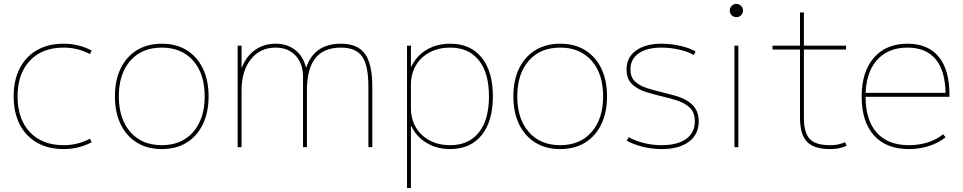

<svg xmlns="http://www.w3.org/2000/svg" viewBox="-20 -754 4934 984"><path d="M306 10Q227 10 169.5 -23Q112 -56 81 -116.5Q50 -177 50 -260Q50 -343 81 -403.5Q112 -464 169.5 -497Q227 -530 306 -530Q344 -530 379.5 -521.5Q415 -513 450 -495L441 -477Q408 -494 375 -502Q342 -510 306 -510Q196 -510 133 -443Q70 -376 70 -260Q70 -144 133 -77Q196 -10 306 -10Q342 -10 375 -18Q408 -26 441 -43L450 -25Q415 -7 379.5 1.5Q344 10 306 10Z M809 10Q736 10 682 -23Q628 -56 598.5 -117Q569 -178 569 -260Q569 -343 598.5 -403.5Q628 -464 682 -497Q736 -530 809 -530Q883 -530 936.5 -497Q990 -464 1019.5 -403.5Q1049 -343 1049 -260Q1049 -178 1019.5 -117Q990 -56 936.5 -23Q883 10 809 10ZM809 -10Q911 -10 970 -77.5Q1029 -145 1029 -260Q1029 -376 970 -443Q911 -510 809 -510Q707 -510 648 -443Q589 -376 589 -260Q589 -145 648 -77.5Q707 -10 809 -10Z M1198 0V-520H1218V-409H1220Q1243 -467 1288 -498.5Q1333 -530 1392 -530Q1451 -530 1492 -498.5Q1533 -467 1548 -409H1550Q1570 -469 1614.5 -499.5Q1659 -530 1727 -530Q1813 -530 1850.5 -478Q1888 -426 1888 -310V0H1868V-310Q1868 -419 1836 -464.5Q1804 -510 1727 -510Q1639 -510 1596 -455.5Q1553 -401 1553 -290V0H1533V-360Q1533 -428 1495 -469Q1457 -510 1392 -510Q1313 -510 1265.5 -450Q1218 -390 1218 -290V0Z M2287 -530Q2391 -530 2448.5 -459Q2506 -388 2506 -260Q2506 -133 2448.5 -61.5Q2391 10 2287 10Q2219 10 2166.5 -21.5Q2114 -53 2088 -108H2086V210H2066V-520H2086V-412H2088Q2114 -468 2166.5 -499Q2219 -530 2287 -530ZM2287 -510Q2228 -510 2182.5 -486Q2137 -462 2111.5 -419Q2086 -376 2086 -320V-200Q2086 -144 2111.5 -101Q2137 -58 2182.5 -34Q2228 -10 2287 -10Q2382 -10 2434 -75Q2486 -140 2486 -260Q2486 -380 2434 -445Q2382 -510 2287 -510Z M2851 10Q2778 10 2724 -23Q2670 -56 2640.5 -117Q2611 -178 2611 -260Q2611 -343 2640.5 -403.5Q2670 -464 2724 -497Q2778 -530 2851 -530Q2925 -530 2978.5 -497Q3032 -464 3061.5 -403.5Q3091 -343 3091 -260Q3091 -178 3061.5 -117Q3032 -56 2978.5 -23Q2925 10 2851 10ZM2851 -10Q2953 -10 3012 -77.5Q3071 -145 3071 -260Q3071 -376 3012 -443Q2953 -510 2851 -510Q2749 -510 2690 -443Q2631 -376 2631 -260Q2631 -145 2690 -77.5Q2749 -10 2851 -10Z M3371 10Q3322 10 3275 -1.5Q3228 -13 3192 -33L3202 -51Q3236 -32 3280 -21Q3324 -10 3371 -10Q3452 -10 3496.5 -42Q3541 -74 3541 -132Q3541 -177 3516.5 -201Q3492 -225 3453 -238Q3414 -251 3369 -261Q3326 -271 3285 -284.5Q3244 -298 3217.5 -324.5Q3191 -351 3191 -398Q3191 -460 3239.5 -495Q3288 -530 3371 -530Q3418 -530 3466.5 -519Q3515 -508 3545 -490L3535 -472Q3508 -489 3462 -499.5Q3416 -510 3371 -510Q3295 -510 3253 -480.5Q3211 -451 3211 -398Q3211 -359 3234 -337Q3257 -315 3294 -303Q3331 -291 3374 -281Q3407 -273 3440.5 -263.5Q3474 -254 3501 -238Q3528 -222 3544.5 -196.5Q3561 -171 3561 -132Q3561 -65 3510.5 -27.5Q3460 10 3371 10Z M3744 0V-520H3764V0ZM3754 -666Q3740 -666 3730 -676Q3720 -686 3720 -700Q3720 -714 3730 -724Q3740 -734 3754 -734Q3768 -734 3778 -724Q3788 -714 3788 -700Q3788 -686 3778 -676Q3768 -666 3754 -666Z M4233 10Q4152 10 4116 -27.5Q4080 -65 4080 -150V-500H3939V-520H4080V-690H4100V-520H4316V-500H4100V-150Q4100 -74 4130 -42Q4160 -10 4233 -10Q4257 -10 4274.5 -13.5Q4292 -17 4311 -25L4319 -7Q4299 2 4279 6Q4259 10 4233 10Z M4638 10Q4522 10 4459 -60Q4396 -130 4396 -260Q4396 -386 4458.5 -458Q4521 -530 4631 -530Q4736 -530 4791 -463Q4846 -396 4846 -268Q4846 -264 4846 -263Q4846 -262 4846 -258H4406V-278H4836L4826 -268Q4826 -388 4776.5 -449Q4727 -510 4631 -510Q4530 -510 4473 -444.5Q4416 -379 4416 -260Q4416 -138 4473.5 -74Q4531 -10 4638 -10Q4689 -10 4734 -24Q4779 -38 4814 -66L4826 -50Q4789 -21 4740.5 -5.5Q4692 10 4638 10Z"/></svg>

Font: M PLUS 2 Thin Thin
Style: Regular
Weight: 250
Version: Version 1.001